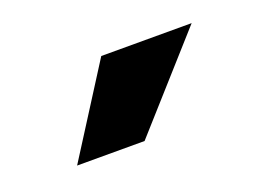

<svg xmlns="http://www.w3.org/2000/svg" viewBox="-41 -828 415 307"><g transform="rotate(-20 166.0 -674.5)"><path d="M145.5 -750H299.3L164.1 -598.6H49.3Z"/></g></svg>

Font: Shabnam FD
Style: Bold-FD
Weight: 700
Foundry: DejaVu fonts team - Redesigned by Saber Rastikerdar - Based on Vazir font
Version: Version 5.0.1